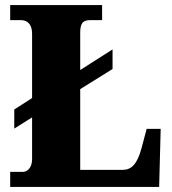

<svg xmlns="http://www.w3.org/2000/svg" viewBox="-20 -734 676 754"><path d="M20 0H605L611 -228H556L536 -153C519 -89 496 -67 462 -67H295V-384L422 -463V-540L295 -459V-604C295 -639 302 -655 335 -655H381V-714H20V-655H62C87 -655 106 -639 106 -602V-349L36 -304V-229L106 -273V-109C106 -75 87 -59 70 -59H20Z"/></svg>

Font: Noto Serif Devanagari SemiCondensed Black
Style: Regular
Weight: 900
Width: 4
Designer: Universal Thirst, Indian Type Foundry and the Monotype Design Team
Foundry: Monotype Imaging Inc.
Version: Version 2.004